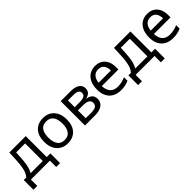

<svg xmlns="http://www.w3.org/2000/svg" viewBox="236 -1699 2991 2991"><g transform="rotate(-45 1732.0 -203.0)"><path d="M10 140V-74H66Q101 -116 117 -166Q133 -216 140 -286Q142 -304 143.5 -322.5Q145 -341 146.5 -367.5Q148 -394 150 -434.5Q152 -475 154 -536H516V-74H597V140H512V0H95V140ZM161 -74H429V-462H231Q229 -416 226 -372Q223 -328 220 -291Q214 -217 199.5 -165Q185 -113 161 -74Z M902 10Q831 10 775 -22.5Q719 -55 687 -117.5Q655 -180 655 -269Q655 -402 722.5 -474Q790 -546 905 -546Q978 -546 1033.5 -513.5Q1089 -481 1121 -419Q1153 -357 1153 -268Q1153 -135 1085 -62.5Q1017 10 902 10ZM904 -63Q984 -63 1022 -118.5Q1060 -174 1060 -268Q1060 -364 1022 -418.5Q984 -473 903 -473Q822 -473 785 -419Q748 -365 748 -269Q748 -174 785.5 -118.5Q823 -63 904 -63Z M1286 0V-536H1501Q1600 -536 1651.5 -501.5Q1703 -467 1703 -401Q1703 -306 1595 -285V-281Q1657 -273 1688.5 -240Q1720 -207 1720 -154Q1720 -111 1698 -76Q1676 -41 1628 -20.5Q1580 0 1502 0ZM1374 -315H1480Q1549 -315 1581 -333Q1613 -351 1613 -390Q1613 -464 1496 -464H1374ZM1374 -72H1492Q1562 -72 1595 -92.5Q1628 -113 1628 -157Q1628 -244 1490 -244H1374Z M2071 10Q1995 10 1936.5 -21Q1878 -52 1845.5 -113.5Q1813 -175 1813 -264Q1813 -352 1842.5 -415Q1872 -478 1925.5 -512Q1979 -546 2050 -546Q2119 -546 2168.5 -516Q2218 -486 2244.5 -431.5Q2271 -377 2271 -304V-249H1905Q1908 -159 1952 -112Q1996 -65 2075 -65Q2126 -65 2165.5 -74.5Q2205 -84 2247 -102V-25Q2206 -7 2166 1.5Q2126 10 2071 10ZM1907 -321H2178Q2177 -389 2146 -431.5Q2115 -474 2049 -474Q1987 -474 1950.5 -433.5Q1914 -393 1907 -321Z M2316 140V-74H2372Q2407 -116 2423 -166Q2439 -216 2446 -286Q2448 -304 2449.5 -322.5Q2451 -341 2452.5 -367.5Q2454 -394 2456 -434.5Q2458 -475 2460 -536H2822V-74H2903V140H2818V0H2401V140ZM2467 -74H2735V-462H2537Q2535 -416 2532 -372Q2529 -328 2526 -291Q2520 -217 2505.5 -165Q2491 -113 2467 -74Z M3219 10Q3143 10 3084.5 -21Q3026 -52 2993.5 -113.5Q2961 -175 2961 -264Q2961 -352 2990.5 -415Q3020 -478 3073.5 -512Q3127 -546 3198 -546Q3267 -546 3316.5 -516Q3366 -486 3392.5 -431.5Q3419 -377 3419 -304V-249H3053Q3056 -159 3100 -112Q3144 -65 3223 -65Q3274 -65 3313.5 -74.5Q3353 -84 3395 -102V-25Q3354 -7 3314 1.5Q3274 10 3219 10ZM3055 -321H3326Q3325 -389 3294 -431.5Q3263 -474 3197 -474Q3135 -474 3098.5 -433.5Q3062 -393 3055 -321Z"/></g></svg>

Font: Noto Sans Living
Style: Regular
Weight: 400
Designer: Monotype Design Team
Foundry: Monotype Imaging Inc.
Version: Version 2.013; ttfautohint (v1.8.4.7-5d5b)